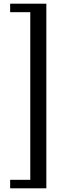

<svg xmlns="http://www.w3.org/2000/svg" viewBox="-20 -820 316 1040"><path d="M231 200H35V154H144V-754H35V-800H231Z"/></svg>

Font: Big Shoulders Display Thin SemiBold
Style: Regular
Weight: 600
Version: Version 2.002